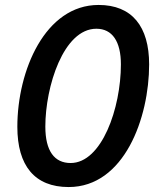

<svg xmlns="http://www.w3.org/2000/svg" viewBox="-20 -745 638 775"><path d="M257 10C482 10 582 -270 582 -485C582 -638 513 -725 378 -725C162 -725 50 -460 50 -233C50 -76 120 10 257 10ZM265 -87C200 -87 163 -135 163 -234C163 -395 236 -629 369 -629C433 -629 468 -578 468 -485C468 -309 391 -87 265 -87Z"/></svg>

Font: Noto Sans Display SemiCondensed Medium
Style: Italic
Weight: 500
Width: 4
Italic angle: -12°
Designer: Monotype Design Team
Foundry: Monotype Imaging Inc.
Version: Version 1.900